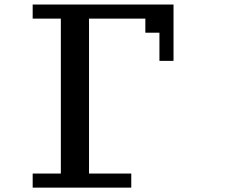

<svg xmlns="http://www.w3.org/2000/svg" viewBox="-20 -817 1040 852"><path d="M125 15.6V-46.9H250V-734.4H125V-796.9H750V-546.9H687.5V-671.9H625V-734.4H375V-46.9H562.5V15.6Z"/></svg>

Font: KH Dot Dougenzaka 16
Style: Regular
Weight: 400
Designer: Original version for X68000 by Keitarou Hiraki (http://hp.vector.co.jp/authors/VA000874/) / TrueType conversion by Homem
Version: Version 1.00.20150527